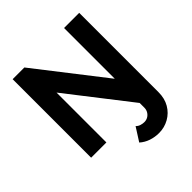

<svg xmlns="http://www.w3.org/2000/svg" viewBox="-239 -871 1228 1228"><g transform="rotate(-45 375.0 -257.0)"><path d="M212 -451V0H74V-710H180L538 -250V-709H675V9Q675 65 650.5 107Q626 149 584 172.5Q542 196 493 196Q456 196 421.5 184.5Q387 173 360 149L418 58Q429 70 445 75Q461 80 476 80Q494 80 508.5 71.5Q523 63 532 48Q541 33 541 14V-28Z"/></g></svg>

Font: Raleway Thin
Style: Bold
Weight: 700
Version: Version 4.026